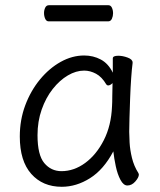

<svg xmlns="http://www.w3.org/2000/svg" viewBox="-20 -699 615 737"><path d="M167 -617Q158 -617 153.5 -627Q149 -637 149 -649Q149 -660 153.5 -669.5Q158 -679 168 -679H396Q405 -679 409.5 -669.5Q414 -660 414 -648Q414 -637 409.5 -627Q405 -617 395 -617ZM489 -457Q486 -435 483.5 -398.5Q481 -362 479.5 -321.5Q478 -281 477 -246Q476 -211 476 -193Q476 -179 477.5 -151.5Q479 -124 486.5 -93Q494 -62 511 -35Q513 -31 513 -29Q513 -18 499.5 -2.5Q486 13 469 13Q454 13 442.5 -8.5Q431 -30 424.5 -60.5Q418 -91 415 -118Q378 -48 325.5 -15Q273 18 217 18Q144 18 100 -31.5Q56 -81 56 -175Q56 -239 77 -295Q98 -351 133.5 -394Q169 -437 213 -461.5Q257 -486 303 -486Q338 -486 367 -470.5Q396 -455 413 -420V-475Q413 -485 434 -485Q451 -485 470 -478Q489 -471 489 -459ZM412 -380Q403 -371 395 -371Q391 -371 388 -375Q371 -404 348.5 -416Q326 -428 303 -428Q272 -428 240.5 -409.5Q209 -391 182.5 -357.5Q156 -324 140 -278.5Q124 -233 124 -180Q124 -104 150 -73Q176 -42 216 -42Q264 -42 307 -73.5Q350 -105 378.5 -161Q407 -217 410 -291Q411 -305 411 -330Q411 -355 412 -380Z"/></svg>

Font: Moon Stars Kai T HW
Style: Regular
Weight: 400
Designer: GuiWonder
Version: Version 1.101